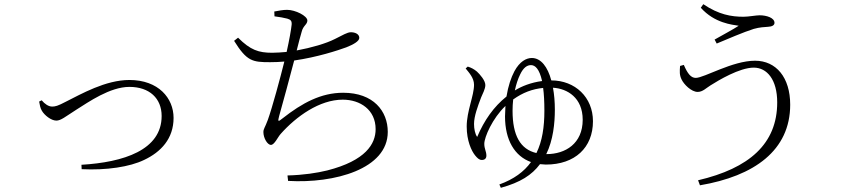

<svg xmlns="http://www.w3.org/2000/svg" viewBox="-20 -825 4040 917"><path d="M179 -346 167 -340C170 -324 172 -309 180 -296C192 -275 224 -249 249 -249C271 -249 291 -267 346 -302C402 -337 505 -410 598 -410C694 -410 752 -355 752 -271C752 -108 570 -50 369 -38L370 -17C488 -11 600 -28 668 -61C749 -99 809 -163 809 -262C809 -356 737 -443 598 -443C484 -443 368 -376 294 -339C256 -319 244 -316 229 -316C212 -316 194 -328 179 -346Z M1291 -747C1316 -744 1336 -740 1352 -736C1368 -731 1374 -726 1373 -708C1371 -686 1361 -630 1349 -577C1325 -575 1302 -573 1280 -573C1215 -573 1176 -586 1117 -645L1098 -630C1159 -532 1186 -528 1270 -528C1293 -528 1316 -529 1338 -531C1319 -454 1280 -310 1259 -252C1245 -214 1238 -210 1238 -194C1238 -166 1257 -133 1274 -133C1291 -133 1307 -171 1321 -186C1395 -269 1506 -349 1617 -349C1700 -349 1774 -301 1774 -208C1774 -138 1727 -58 1543 -11C1494 1 1430 11 1353 13L1356 39C1578 52 1832 -18 1832 -195C1832 -294 1764 -382 1619 -382C1513 -382 1423 -333 1330 -260C1306 -240 1307 -246 1313 -270C1330 -331 1365 -458 1385 -536C1496 -552 1593 -584 1634 -599C1667 -612 1696 -628 1696 -644C1696 -663 1675 -671 1656 -671C1638 -671 1617 -657 1580 -639C1537 -617 1467 -597 1397 -584C1407 -623 1414 -651 1421 -674C1428 -703 1448 -708 1448 -727C1448 -749 1391 -778 1351 -778C1332 -778 1311 -774 1290 -770Z M2204 -498C2220 -478 2244 -453 2244 -420C2244 -368 2209 -294 2209 -221C2209 -152 2232 -104 2249 -83C2259 -71 2268 -61 2281 -61C2296 -61 2303 -69 2303 -82C2303 -102 2293 -114 2293 -138C2293 -170 2332 -260 2394 -319L2392 -269C2392 -156 2438 -79 2516 -51C2483 -5 2434 31 2365 56L2372 72C2466 46 2520 11 2559 -41L2587 -39C2726 -39 2812 -120 2812 -246C2812 -360 2727 -441 2613 -441C2596 -505 2564 -548 2520 -548C2493 -548 2462 -531 2437 -485C2421 -455 2407 -414 2399 -364C2338 -315 2293 -251 2259 -171C2249 -185 2244 -209 2244 -233C2244 -270 2262 -318 2278 -360C2285 -377 2298 -400 2298 -419C2298 -441 2271 -471 2258 -483C2244 -495 2230 -502 2214 -507ZM2431 -350C2477 -383 2523 -400 2574 -405C2578 -376 2580 -340 2580 -296C2580 -219 2570 -151 2542 -94C2465 -112 2428 -178 2428 -296C2428 -314 2429 -332 2431 -350ZM2621 -406C2690 -402 2763 -358 2763 -253C2763 -139 2680 -89 2591 -89H2589C2622 -156 2630 -237 2630 -301C2630 -339 2627 -374 2621 -406ZM2439 -393C2445 -422 2454 -449 2464 -469C2480 -503 2498 -514 2516 -514C2536 -514 2556 -496 2569 -438C2516 -431 2471 -413 2439 -393Z M3246 -515 3228 -510C3226 -482 3225 -467 3235 -446C3246 -422 3282 -386 3312 -386C3336 -386 3352 -404 3373 -417C3411 -441 3512 -502 3580 -502C3643 -502 3692 -445 3692 -336C3692 -138 3558 -21 3314 36L3323 60C3583 16 3754 -107 3754 -325C3754 -455 3687 -535 3586 -535C3478 -535 3343 -453 3303 -453C3280 -453 3264 -473 3246 -515ZM3327 -788C3393 -714 3478 -707 3508 -702C3479 -683 3435 -660 3393 -636L3403 -617C3451 -637 3532 -672 3580 -687C3608 -695 3633 -696 3648 -697C3667 -698 3679 -704 3679 -716C3679 -740 3641 -752 3608 -752C3591 -752 3555 -745 3531 -745C3473 -745 3413 -755 3339 -805Z"/></svg>

Font: Kiri Minchoo Light
Style: Regular
Weight: 300
Designer: Ryoko NISHIZUKA 西塚涼子 (kana & ideographs); Frank Grießhammer (Latin, Greek & Cyrillic);
akenotsuki.com/eyeben/fonts/ (U+
Foundry: Adobe
akenotsuki.com/eyeben/fonts/
Version: Version 4.002;hotconv 1.0.119;makeotfexe 2.5.65604